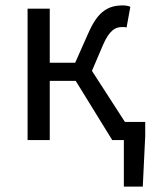

<svg xmlns="http://www.w3.org/2000/svg" viewBox="-20 -518 576 710"><path d="M438 172V0H395L260 -219H164V0H82V-486H164V-286H258L306 -394Q320 -426 334 -446Q348 -466 364 -477.5Q380 -489 397 -493.5Q414 -498 434 -498Q450 -498 462 -493L448 -416Q443 -418 440 -418Q437 -418 432 -418Q422 -418 413.5 -415.5Q405 -413 396.5 -406Q388 -399 379 -386Q370 -373 361 -352L320 -256L442 -67H517V-15L508 172Z"/></svg>

Font: Processing Sans Pro
Style: Regular
Weight: 400
Designer: Paul D. Hunt
Foundry: Adobe Systems Incorporated
Version: Version 2.020;PS 2.000;hotconv 1.0.86;makeotf.lib2.5.63406